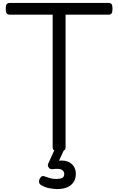

<svg xmlns="http://www.w3.org/2000/svg" viewBox="-20 -1018 806 1309"><path d="M383 15Q339 15 339 -13V-918H47Q32 -918 25.5 -927Q19 -936 19 -958Q19 -981 25.5 -989.5Q32 -998 47 -998H720Q735 -998 741 -989.5Q747 -981 747 -958Q747 -936 741 -927Q735 -918 720 -918H427V-13Q427 1 416 8Q405 15 383 15ZM368 271Q351 271 318.5 265.5Q286 260 259 243Q248 236 246.5 224.5Q245 213 250 202Q257 188 266 184Q275 180 288 186Q299 190 318.5 196Q338 202 360 202Q392 202 405 194.5Q418 187 418 167Q418 151 402 140Q386 129 342 135Q331 136 324.5 134Q318 132 313 125Q307 118 306.5 111Q306 104 309 97L359 -13H424L370 105L340 89Q385 72 420.5 78Q456 84 476.5 107.5Q497 131 497 167Q497 200 482 223Q467 246 439 258.5Q411 271 368 271Z"/></svg>

Font: Playwrite NG Modern
Style: Regular
Weight: 400
Designer: Veronika Burian, José Scaglione
Foundry: TypeTogether
Version: Version 1.002